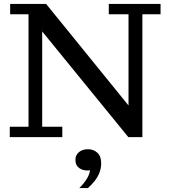

<svg xmlns="http://www.w3.org/2000/svg" viewBox="-20 -702 869 983"><path d="M637 0 196 -541 216 -682 638 -162ZM30 0V-53H126V-629H32V-682H216L196 -542V-53H299V0ZM637 0 632 -162H638V-629H537V-682H802V-629H709V0ZM386 261Q409 238 423.5 215Q438 192 441 170Q408 174 387 159.5Q366 145 366 117Q366 92 384 77Q402 62 430 62Q459 62 478.5 80Q498 98 498 133Q498 160 488.5 183.5Q479 207 463 226.5Q447 246 430 261Z"/></svg>

Font: Montagu Slab 24pt
Style: Regular
Weight: 400
Designer: Florian Karsten
Foundry: Florian Karsten
Version: Version 1.000